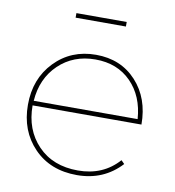

<svg xmlns="http://www.w3.org/2000/svg" viewBox="-77 -746 744 815"><g transform="rotate(10 294.5 -338.5)"><path d="M73.2 -278.8H521Q514.2 -377 455.1 -437Q396 -497.1 301.3 -497.1Q206.5 -497.1 143.3 -436.5Q80.1 -376 73.2 -278.8ZM483.9 -95.2 498 -81.1Q422.9 0 307.9 0Q192.9 0 122.3 -73Q51.8 -146 51.8 -258.3Q51.8 -370.6 122.3 -443.8Q192.9 -517.1 300.3 -517.1Q407.7 -517.1 474.4 -444.6Q541 -372.1 541 -258.8H71.8Q71.8 -153.8 136.2 -86.9Q200.7 -20 308.8 -20Q417 -20 483.9 -95.2ZM403.8 -657.2H187V-676.8H403.8Z"/></g></svg>

Font: Montserrat-Hairline
Style: Regular
Weight: 250
Designer: Julieta Ulanovsky
Foundry: Julieta Ulanovsky
Version: Version 1.000;PS 002.000;hotconv 1.0.70;makeotf.lib2.5.58329